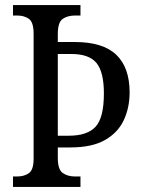

<svg xmlns="http://www.w3.org/2000/svg" viewBox="-20 -734 561 754"><path d="M31 0V-41H48Q75 -41 93.5 -54Q112 -67 112 -111V-601Q112 -647 93.5 -660Q75 -673 48 -673H31V-714H296V-673H274Q246 -673 226.5 -660Q207 -647 207 -600V-569H274Q384 -569 436.5 -519Q489 -469 489 -371Q489 -312 466.5 -263Q444 -214 393 -184.5Q342 -155 256 -155H207V-114Q207 -68 226.5 -54.5Q246 -41 274 -41H296V0ZM250 -201Q323 -201 355.5 -236.5Q388 -272 388 -367Q388 -451 359 -486.5Q330 -522 260 -522H207V-201Z"/></svg>

Font: Noto Serif Hebrew Condensed
Style: Regular
Weight: 400
Width: 3
Designer: Monotype Design Team
Foundry: Monotype Imaging Inc.
Version: Version 2.004; ttfautohint (v1.8.4.7-5d5b)